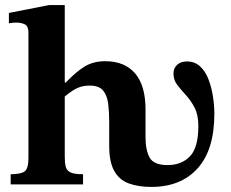

<svg xmlns="http://www.w3.org/2000/svg" viewBox="-20 -726 910 756"><path d="M576 10Q524 10 486.5 -4Q449 -18 429.5 -53.5Q410 -89 410 -151V-247Q410 -285 406 -317.5Q402 -350 386 -369.5Q370 -389 333 -389Q307 -389 286 -380Q265 -371 235 -346V-108Q235 -84 239 -69Q243 -54 258 -47Q273 -40 307 -40V0H22V-40Q63 -40 77.5 -51.5Q92 -63 92 -104V-597Q92 -623 78 -630Q64 -637 44 -637Q32 -637 23.5 -635.5Q15 -634 15 -634V-675L173 -706H235V-401H239Q280 -444 314 -464.5Q348 -485 394 -485Q471 -485 512 -437Q553 -389 553 -295V-186Q553 -134 569.5 -105Q586 -76 640 -76Q695 -76 728 -110.5Q761 -145 761 -230Q761 -274 746 -302.5Q731 -331 712 -351.5Q693 -372 678 -391.5Q663 -411 663 -437Q663 -457 677 -470.5Q691 -484 716 -484Q747 -484 768 -464.5Q789 -445 801 -413.5Q813 -382 818.5 -346Q824 -310 824 -278Q824 -136 758 -63Q692 10 576 10Z"/></svg>

Font: STIX Two Text
Style: Bold
Weight: 700
Designer: Ross Mills, John Hudson & Paul Hanslow, Tiro Typeworks Ltd; with prior portions MicroPress Inc., and Coen Hoffman.
Foundry: Tiro Typeworks Ltd
Version: Version 2.13 b171